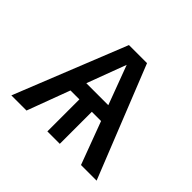

<svg xmlns="http://www.w3.org/2000/svg" viewBox="-129 -707 874 874"><g transform="rotate(45 307.5 -270.5)"><path d="M366.7 -540.5 582.6 0H482.1L405.1 -206.2H345.6V0H265.6V-206.2H208.2L131.3 0H33.8L250.3 -540.5ZM306.7 -469.7 235.9 -280.5H377.4Z"/></g></svg>

Font: Fira Code Retina
Style: Regular
Weight: 450
Monospace: yes
Designer: Carrois Corporate, Edenspiekermann AG, Nikita Prokopov
Foundry: Carrois Corporate, Edenspiekermann AG, Nikita Prokopov
Version: Version 6.002